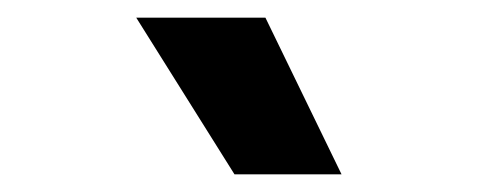

<svg xmlns="http://www.w3.org/2000/svg" viewBox="-20 -818 540 217"><path d="M366 -621H245L134 -798H280Z"/></svg>

Font: Hind Jalandhar
Style: Bold
Weight: 700
Designer: Namrata Goyal
Foundry: Indian Type Foundry
Version: Version 0.702;PS 1.0;hotconv 1.0.81;makeotf.lib2.5.63406